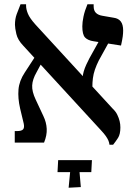

<svg xmlns="http://www.w3.org/2000/svg" viewBox="-20 -667 633 898"><path d="M492 10Q491 0 487 -9.5Q483 -19 475 -30.5Q467 -42 452 -58L89 -453Q63 -480 56.5 -508Q50 -536 50 -551Q50 -579 58 -600.5Q66 -622 76 -647H102V-640Q102 -624 110.5 -603Q119 -582 146 -552L506 -160Q521 -146 528.5 -130.5Q536 -115 539.5 -100.5Q543 -86 543 -71Q543 -39 532 -22Q521 -5 509 10ZM49 0V-54H60Q81 -54 88 -62Q95 -70 91 -89L74 -160Q63 -208 66.5 -248.5Q70 -289 96 -328L152 -414L180 -383L151 -329Q132 -296 130.5 -267.5Q129 -239 147 -201L183 -124Q197 -95 198.5 -64.5Q200 -34 186 0ZM412 -261 367 -306Q367 -317 371.5 -332.5Q376 -348 383.5 -364.5Q391 -381 398 -394L453 -493L495 -480L442 -384Q431 -362 424 -341.5Q417 -321 414.5 -301Q412 -281 412 -261ZM546 -454 418 -474Q391 -478 378 -491.5Q365 -505 365 -544Q365 -563 370.5 -589.5Q376 -616 389 -647H418V-638Q418 -617 429 -606.5Q440 -596 460 -593L512 -584Q534 -581 545 -566.5Q556 -552 556 -524Q556 -511 554 -496Q552 -481 546 -454ZM301 211 308 138H249L252 82H410L407 138H352L358 208Z"/></svg>

Font: Noto Serif Hebrew Medium
Style: Regular
Weight: 500
Version: Version 2.003